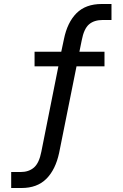

<svg xmlns="http://www.w3.org/2000/svg" viewBox="-20 -748 616 961"><path d="M36 193V113H83Q124 113 150 90.5Q176 68 187 11L275 -430L291 -416H153V-489H301L283 -472L300 -552Q317 -636 363 -682Q409 -728 489 -728H538V-648H495Q451 -648 425.5 -626Q400 -604 389 -546L374 -472L360 -489H503V-416H347L366 -431L276 17Q258 101 212 147Q166 193 88 193Z"/></svg>

Font: Nunitoga
Style: Medium
Weight: 500
Designer: Vernon Adams
Foundry: Vernon Adams
Version: Version 1.0